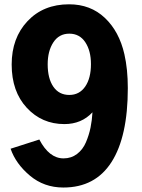

<svg xmlns="http://www.w3.org/2000/svg" viewBox="-20 -837 645 875"><path d="M197.3 -543.9Q197.3 -479.5 223.1 -441.9Q249 -404.3 295.9 -404.3Q341.8 -404.3 368.2 -442.4Q394.5 -480.5 394.5 -544.9Q394.5 -605.5 368.7 -644.5Q342.8 -683.6 295.9 -683.6Q249 -683.6 223.1 -644Q197.3 -604.5 197.3 -543.9ZM28.3 -159.2 159.2 -201.2Q204.1 -115.2 269.5 -115.2Q304.7 -115.2 331.1 -135.3Q357.4 -155.3 371.6 -188.5Q385.7 -221.7 392.6 -255.4Q399.4 -289.1 401.4 -325.2Q351.6 -271.5 273.4 -271.5Q170.9 -271.5 102.1 -345.7Q33.2 -419.9 33.2 -543Q33.2 -664.1 105.5 -740.7Q177.7 -817.4 294.9 -817.4Q392.6 -817.4 458 -755.4Q523.4 -693.4 546.9 -589.8Q562.5 -521.5 562.5 -435.5Q562.5 -214.8 488.3 -98.6Q414.1 17.6 268.6 17.6Q180.7 17.6 116.2 -36.6Q51.8 -90.8 28.3 -159.2Z"/></svg>

Font: Gothic A1 Black
Style: Regular
Weight: 900
Version: Version 2.50